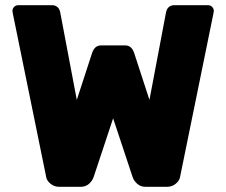

<svg xmlns="http://www.w3.org/2000/svg" viewBox="-20 -720 872 740"><path d="M620 -673Q623 -687 631.5 -693.5Q640 -700 651 -700H782Q791 -700 797.5 -693.5Q804 -687 804 -678L803 -670L674 -38Q672 -24 657.5 -12Q643 0 624 0H541Q522 0 509 -11.5Q496 -23 491 -38L416 -264L341 -38Q336 -23 323 -11.5Q310 0 291 0H208Q189 0 174.5 -12Q160 -24 158 -38L29 -670L28 -678Q28 -687 34.5 -693.5Q41 -700 50 -700H181Q192 -700 200.5 -693.5Q209 -687 212 -673L276 -335L335 -516Q345 -545 369 -545H463Q487 -545 497 -516L556 -335Z"/></svg>

Font: Hezaedrus
Style: Bold
Weight: 700
Designer: Hubert & Fischer
Foundry: Hubert & Fischer
Version: Version 1.10;September 3, 2019;FontCreator 11.5.0.2425 64-bi